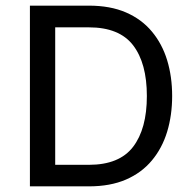

<svg xmlns="http://www.w3.org/2000/svg" viewBox="-20 -661 689 681"><path d="M590.6 -320.5Q590.6 -389 572.9 -447.3Q555.1 -505.5 518.7 -549.1Q482.4 -592.8 426.8 -616.9Q371.2 -641 295.1 -641H86.1V0H295.1Q371.2 0 426.8 -24.1Q482.4 -48.2 518.7 -91.9Q555.1 -135.5 572.9 -193.9Q590.6 -252.3 590.6 -320.5ZM500.9 -320.5Q500.9 -204.2 452.1 -140.3Q403.3 -76.4 295.1 -76.4H175.8V-564H295.1Q403.3 -564 452.1 -500.4Q500.9 -436.8 500.9 -320.5Z"/></svg>

Font: Estedad-VF-FD Black
Style: Regular
Weight: 900
Designer: Amin Abedi
Version: Version 4.000